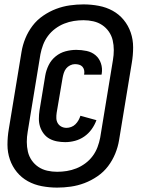

<svg xmlns="http://www.w3.org/2000/svg" viewBox="-20 -777 640 874"><path d="M240 77Q205 77 170.5 70.5Q136 64 107 48Q78 32 57 6.5Q36 -19 25 -51Q14 -83 14 -118.5Q14 -154 20 -189L78 -541Q83 -572 95.5 -602.5Q108 -633 128 -659.5Q148 -686 176.5 -705.5Q205 -725 235.5 -736.5Q266 -748 297.5 -752.5Q329 -757 360 -757Q395 -757 429.5 -750.5Q464 -744 493 -728Q522 -712 543 -686.5Q564 -661 575 -629Q586 -597 586 -561.5Q586 -526 580 -491L522 -139Q517 -108 504.5 -77.5Q492 -47 472 -20.5Q452 6 423.5 25.5Q395 45 364.5 56.5Q334 68 302.5 72.5Q271 77 240 77ZM240 5Q262 5 284 1.5Q306 -2 327.5 -10.5Q349 -19 368.5 -33.5Q388 -48 402 -67Q416 -86 424 -107.5Q432 -129 436 -150L494 -503Q498 -526 498 -549Q498 -572 493 -593.5Q488 -615 475.5 -633Q463 -651 445 -663Q427 -675 405 -680Q383 -685 360 -685Q338 -685 316 -681.5Q294 -678 272.5 -669.5Q251 -661 231.5 -646.5Q212 -632 198 -613Q184 -594 176 -572.5Q168 -551 164 -530L106 -177Q102 -154 102 -131Q102 -108 107 -86.5Q112 -65 124.5 -47Q137 -29 155 -17Q173 -5 195 0Q217 5 240 5ZM277 -130Q258 -130 239.5 -133.5Q221 -137 205.5 -145.5Q190 -154 179 -168.5Q168 -183 162.5 -200Q157 -217 157 -236Q157 -255 160 -275L186 -433Q190 -457 201.5 -480.5Q213 -504 233.5 -520.5Q254 -537 278.5 -543.5Q303 -550 327 -550Q351 -550 374.5 -545Q398 -540 415 -525.5Q432 -511 439.5 -488.5Q447 -466 443 -441L442 -437H363V-439Q365 -448 363 -457.5Q361 -467 355 -473.5Q349 -480 340 -482.5Q331 -485 321 -485Q310 -485 299 -479.5Q288 -474 281 -465Q274 -456 270.5 -445Q267 -434 265 -423L238 -264Q236 -251 236.5 -238.5Q237 -226 243 -216Q249 -206 259.5 -200.5Q270 -195 283 -195Q293 -195 304 -199Q315 -203 323.5 -211.5Q332 -220 337.5 -230Q343 -240 346 -250L419 -230Q411 -208 397 -188.5Q383 -169 363.5 -155.5Q344 -142 321.5 -136Q299 -130 277 -130Z"/></svg>

Font: Iosevka Heavy Extended
Style: Italic
Weight: 900
Width: 7
Italic angle: -9°
Monospace: yes
Designer: Belleve Invis
Foundry: Belleve Invis
Version: Version 32.5.0; ttfautohint (v1.8.4)